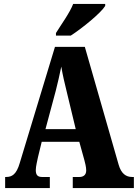

<svg xmlns="http://www.w3.org/2000/svg" viewBox="-20 -951 697 971"><path d="M263 -784V-771H338C397 -809 491 -886 512 -921V-931H350C333 -886 288 -825 263 -784ZM6 0H232V-56H192C168 -56 161 -69 161 -91C161 -110 169 -140 172 -156L191 -234H381L407 -140C410 -129 416 -106 416 -89C416 -64 399 -56 382 -56H348V0H657V-56H648C617 -56 593 -73 580 -118L409 -714H258L80 -127C63 -68 40 -56 11 -56H6ZM210 -298 262 -492C272 -530 281 -572 290 -614C297 -571 307 -530 317 -489L363 -298Z"/></svg>

Font: Noto Serif Ethiopic ExtraCondensed Black
Style: Regular
Weight: 900
Width: 2
Designer: Monotype Design Team
Foundry: Monotype Imaging Inc.
Version: Version 2.102